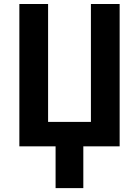

<svg xmlns="http://www.w3.org/2000/svg" viewBox="-20 -734 697 963"><path d="M580.1 0H397.9V209.5H258.8V0H77.1V-713.9H221.2V-122.6H436V-713.9H580.1Z"/></svg>

Font: Open Sans SemiCondensed
Style: Bold
Weight: 700
Width: 4
Designer: Monotype Design Team
Foundry: Monotype Imaging Inc.
Version: Version 3.003